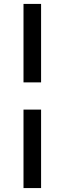

<svg xmlns="http://www.w3.org/2000/svg" viewBox="-20 -749 330 981"><path d="M100.1 -729H189.9V-328.1H100.1ZM100.1 -189H189.9V211.9H100.1Z"/></svg>

Font: Miedinger*
Style: Bold
Weight: 700
Version: Version 001.000